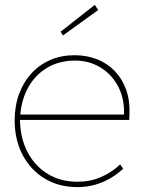

<svg xmlns="http://www.w3.org/2000/svg" viewBox="-20 -756 585 786"><path d="M297 10Q221 10 163 -25Q105 -60 72.5 -122Q40 -184 40 -263Q40 -322 58 -371Q76 -420 108.5 -455.5Q141 -491 186 -510.5Q231 -530 285 -530Q335 -530 377 -513.5Q419 -497 449.5 -465.5Q480 -434 496 -390Q512 -346 510 -291L509 -265H52V-287H498L486 -270L488 -295Q488 -359 461 -407Q434 -455 388.5 -481.5Q343 -508 288 -508Q220 -508 169.5 -476.5Q119 -445 91 -389.5Q63 -334 62 -263Q63 -190 93 -133Q123 -76 175.5 -44Q228 -12 297 -12Q349 -12 393 -31Q437 -50 472 -83L484 -65Q459 -42 430.5 -25.5Q402 -9 368.5 0.5Q335 10 297 10ZM238 -611 228 -626 368 -736 382 -715Z"/></svg>

Font: Lexend Deca Thin
Style: Regular
Weight: 250
Designer: Bonnie Shaver-Troup, Thomas Jockin
Foundry: Lexend
Version: Version 1.007